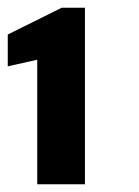

<svg xmlns="http://www.w3.org/2000/svg" viewBox="-21 -855 358 495"><path d="M75 -380H198V-835H138L-1 -766V-684L75 -701Z"/></svg>

Font: United Sans Black
Style: Regular
Weight: 900
Designer: Pablo Impallari, Rodrigo Fuenzalida (Modified by Dan O. Williams)
Version: Version 1.000;PS 001.000;hotconv 1.0.88;makeotf.lib2.5.64775